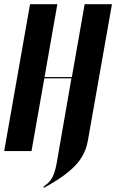

<svg xmlns="http://www.w3.org/2000/svg" viewBox="-36 -719 553 914"><path d="M237 -699 176 -352H306L367 -699H497L382 -48Q370 20 320 71.5Q270 123 173 175L170 171Q182 162 191.5 153.5Q201 145 208.5 133.5Q216 122 222 105Q228 88 233 62L304 -346H175L114 0H-16L107 -699Z"/></svg>

Font: Moniqa Black Ita Display
Style: Italic
Weight: 900
Italic angle: -10°
Designer: Rajesh Rajput
Foundry: Rajesh Rajput
Version: Version 1.000